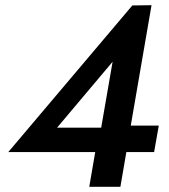

<svg xmlns="http://www.w3.org/2000/svg" viewBox="-20 -720 651 740"><path d="M370 -228H200L414 -482ZM12 -134H347L324 0H444L467 -134H574L592 -236H484L564 -700L490 -699Z"/></svg>

Font: Jost* 500 Medium Italic
Style: Italic
Weight: 500
Italic angle: -10°
Version: Version 3.200; ttfautohint (v0.97) -l 8 -r 50 -G 200 -x 14 -